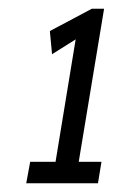

<svg xmlns="http://www.w3.org/2000/svg" viewBox="-20 -789 258 439"><path d="M40 -370 49 -419H107L153 -699L99 -665L94 -718L190 -769H218L160 -419H212L204 -370Z"/></svg>

Font: Georama Extra Condensed Medium
Style: Italic
Weight: 500
Width: 2
Italic angle: -9°
Designer: Jean-Baptiste Levee
Foundry: Production Type
Version: Version 1.000